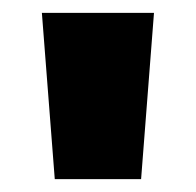

<svg xmlns="http://www.w3.org/2000/svg" viewBox="-20 -734 304 298"><path d="M219 -714 199 -456H65L45 -714Z"/></svg>

Font: Noto Sans Lao UI Cond Blk
Style: Regular
Weight: 900
Width: 3
Designer: Monotype Design Team
Foundry: Monotype Imaging Inc.
Version: Version 2.000; ttfautohint (v1.8.4.7-5d5b)